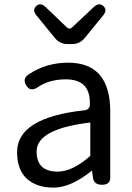

<svg xmlns="http://www.w3.org/2000/svg" viewBox="-20 -843 604 876"><path d="M291 -557Q483 -557 483 -334V-33Q483 0 445.5 0Q408 0 404 -33L400 -65Q303 13 225 13Q147 13 102 -28Q58 -69 58 -149Q58 -307 367 -340Q392 -344 390 -371Q392 -481 280 -481Q203 -481 149 -443Q117 -423 99 -454.5Q81 -486 113 -505Q192 -557 291 -557ZM392 -284Q147 -255 147 -152Q147 -60 243 -60Q311 -60 392 -132ZM288 -642Q253 -642 231 -669L146 -773Q126 -798 145.5 -815.5Q165 -833 188 -811L284 -719Q297 -706 310 -719L408 -811Q432 -833 451.5 -815.5Q471 -798 451 -773L366 -669Q344 -642 309 -642Z"/></svg>

Font: Raw Maruko Gothic CJK TC
Style: Regular
Weight: 400
Version: Version 1.001